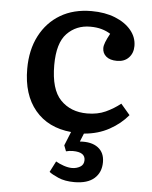

<svg xmlns="http://www.w3.org/2000/svg" viewBox="-54 -580 681 859"><g transform="rotate(5 286.5 -150.5)"><path d="M312 234Q269 234 239.5 221Q210 208 198 198L223 149Q238 158 258.5 165Q279 172 296 172Q316 172 332.5 162.5Q349 153 349 132Q349 96 294 96Q277 96 263 100L253 74L278 12Q174 2 116 -67.5Q58 -137 58 -253Q58 -338 91 -401.5Q124 -465 183 -500Q242 -535 323 -535Q383 -535 429 -516.5Q475 -498 501 -466.5Q527 -435 527 -396Q527 -364 507.5 -343.5Q488 -323 455 -323Q423 -323 406 -337.5Q389 -352 389 -375Q389 -386 395 -401.5Q401 -417 414 -441Q397 -452 374.5 -458.5Q352 -465 323 -465Q260 -465 218.5 -422Q177 -379 177 -280Q177 -171 222.5 -124Q268 -77 342 -77Q389 -77 425 -93.5Q461 -110 491 -134L532 -86Q499 -46 449 -18.5Q399 9 336 14L321 51Q373 47 402.5 69Q432 91 432 134Q432 180 401.5 207Q371 234 312 234Z"/></g></svg>

Font: Literata 7pt Medium
Style: Regular
Weight: 500
Designer: Latin by Veronika Burian and Jose Scaglione. Greek by Irene Vlachou. Cyrillic by Vera Evstafieva.
Foundry: TypeTogether
Version: Version 3.002